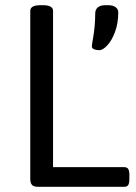

<svg xmlns="http://www.w3.org/2000/svg" viewBox="-20 -722 524 742"><path d="M97 -30V-680Q97 -702 137 -702H145Q185 -702 185 -680V-76H460Q471 -76 475.5 -69Q480 -62 480 -46V-30Q480 -14 475.5 -7Q471 0 460 0H127Q111 0 104 -7Q97 -14 97 -30ZM335 -543Q335 -549 339 -571Q348 -621 348 -670Q348 -685 358 -693.5Q368 -702 388 -702H397Q416 -702 426.5 -694.5Q437 -687 437 -674Q437 -632 424.5 -598.5Q412 -565 394.5 -546.5Q377 -528 364 -528Q353 -528 344 -531.5Q335 -535 335 -543Z"/></svg>

Font: Asap-Regular
Style: Regular
Weight: 400
Designer: Pablo Cosgaya
Foundry: Omnibus-Type
Version: Version 2.000; ttfautohint (v1.8)